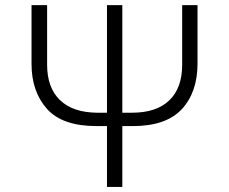

<svg xmlns="http://www.w3.org/2000/svg" viewBox="-20 -738 903 758"><path d="M104.5 -485.4V-717.8H166V-482.4Q166 -391.6 216.8 -342.8Q267.6 -293.9 363.3 -293H402.3V-717.8H462.9V-293H501Q597.7 -293 648.4 -341.8Q699.2 -390.6 699.2 -482.4V-717.8H759.8V-487.3Q759.8 -374 697.8 -307.1Q635.7 -240.2 503.9 -240.2H462.9V0H402.3V-240.2H361.3Q225.6 -240.2 165 -308.6Q104.5 -377 104.5 -485.4Z"/></svg>

Font: Gothic A1 Light
Style: Regular
Weight: 300
Version: Version 2.50